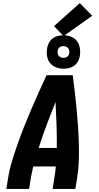

<svg xmlns="http://www.w3.org/2000/svg" viewBox="-20 -1221 640 1241"><path d="M21 0 33 -74Q42 -130 59.5 -186Q77 -242 96.5 -297.5Q116 -353 138 -408Q160 -463 183.5 -517.5Q207 -572 231.5 -626.5Q256 -681 281 -735H450Q457 -681 463.5 -626.5Q470 -572 475 -517.5Q480 -463 484 -408Q488 -353 489.5 -297.5Q491 -242 489.5 -186Q488 -130 479 -74L467 0H320L332 -74Q335 -91 337 -109Q339 -127 341 -145H195Q191 -127 187 -109.5Q183 -92 180 -74L168 0ZM230 -265H347Q348 -339 345.5 -413Q343 -487 339 -561Q309 -487 281.5 -413.5Q254 -340 230 -265ZM390 -777Q364 -777 340.5 -786.5Q317 -796 302.5 -815Q288 -834 284 -859.5Q280 -885 285 -911Q288 -929 297 -945.5Q306 -962 321.5 -973.5Q337 -985 355 -989Q373 -993 390 -993Q407 -993 424 -989Q441 -985 454.5 -976.5Q468 -968 478 -955Q488 -942 492.5 -926Q497 -910 498 -893Q499 -876 496 -859Q493 -841 484 -824.5Q475 -808 459.5 -796.5Q444 -785 426 -781Q408 -777 390 -777ZM390 -847Q396 -847 402.5 -848.5Q409 -850 414.5 -854Q420 -858 423 -864Q426 -870 428 -876Q429 -885 427.5 -894Q426 -903 421 -909.5Q416 -916 407.5 -919.5Q399 -923 390 -923Q384 -923 377.5 -921.5Q371 -920 366 -916Q361 -912 357.5 -906Q354 -900 353 -894Q352 -885 353 -876Q354 -867 359.5 -860.5Q365 -854 373 -850.5Q381 -847 390 -847ZM391 -988 329 -1052 496 -1201 576 -1119Z"/></svg>

Font: Iosevka Curly HvExObl
Style: Regular
Weight: 900
Width: 7
Italic angle: -9°
Monospace: yes
Designer: Belleve Invis
Foundry: Belleve Invis
Version: Version 11.1.0; ttfautohint (v1.8.3)